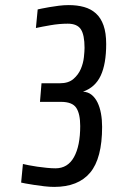

<svg xmlns="http://www.w3.org/2000/svg" viewBox="-20 -727 510 754"><path d="M381 -229Q381 -105 334 -49Q287 7 193 7Q175 7 153.5 4.5Q132 2 113 -1Q94 -4 80 -6.5Q66 -9 63 -10L70 -83Q79 -81 93.5 -78Q108 -75 126 -72.5Q144 -70 163 -68Q182 -66 198 -66Q246 -66 270.5 -110Q295 -154 295 -232Q295 -280 279.5 -303.5Q264 -327 219 -327H137L143 -400H215Q249 -400 268.5 -417Q288 -434 297.5 -456.5Q307 -479 309.5 -502.5Q312 -526 312 -539Q312 -590 297.5 -612Q283 -634 246 -634Q213 -634 178.5 -628Q144 -622 121 -617L128 -690Q132 -691 144.5 -693.5Q157 -696 174 -699Q191 -702 211 -704.5Q231 -707 250 -707Q283 -707 310 -699.5Q337 -692 356.5 -674.5Q376 -657 386.5 -627.5Q397 -598 397 -554Q397 -476 375.5 -430Q354 -384 306 -367Q326 -366 340 -354.5Q354 -343 363 -324.5Q372 -306 376.5 -281.5Q381 -257 381 -229Z"/></svg>

Font: Share
Style: Italic
Weight: 400
Version: Version 1.002